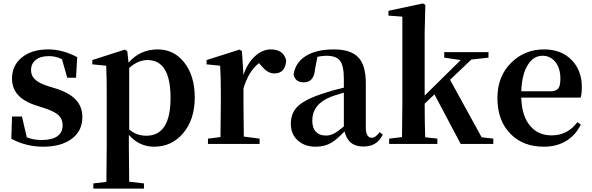

<svg xmlns="http://www.w3.org/2000/svg" viewBox="-20 -839 3451 1119"><path d="M231 16Q133 16 46 -30L50 -160H108L136 -39Q174 -23 223 -23Q283 -23 314 -45Q345 -67 345 -109Q345 -143 324 -165Q301 -188 244 -207L189 -225Q50 -269 50 -381Q50 -456 105 -502Q162 -551 262 -551Q345 -551 430 -506L423 -386H372L341 -494Q305 -512 265 -512Q216 -512 188.5 -490Q161 -468 161 -431Q161 -398 182 -378Q204 -355 260 -337L312 -321Q390 -295 425 -254Q460 -215 460 -156Q460 -78 401 -32Q339 16 231 16Z M524 260V230L600 221Q602 77 602 16V-306Q602 -384 599 -456L518 -464V-489L708 -550L722 -540L729 -474Q797 -551 899 -551Q993 -551 1052 -477Q1115 -400 1115 -270.5Q1115 -141 1046 -61Q980 16 878 16Q791 16 731 -53V16Q731 76 733 220L819 230V260ZM833 -48Q974 -48 974 -268Q974 -489 840 -489Q784 -489 733 -443V-85Q774 -48 833 -48Z M1192 0V-31L1265 -40Q1267 -154 1267 -235V-307Q1267 -392 1263 -456L1184 -464V-489L1376 -550L1390 -541L1399 -402Q1422 -472 1468 -513Q1511 -551 1558 -551Q1632 -551 1648 -487Q1643 -411 1579 -411Q1556 -411 1537 -424Q1521 -434 1500 -459L1489 -471Q1429 -424 1399 -324V-235Q1399 -157 1401 -43L1493 -31V0Z M1820 16Q1756 16 1716 -20Q1675 -56 1675 -118Q1675 -182 1717 -221Q1762 -263 1875 -298Q1922 -314 1984 -328V-379Q1984 -457 1961 -486Q1939 -514 1882 -514Q1857 -514 1830 -508L1816 -436Q1810 -359 1751 -359Q1700 -359 1691 -405Q1701 -473 1761 -512Q1823 -551 1926 -551Q2024 -551 2068 -505Q2112 -459 2112 -354V-96Q2112 -36 2148 -36Q2168 -36 2193 -69L2211 -54Q2192 -17 2164 -1Q2137 15 2097 15Q2009 15 1988 -73Q1942 -25 1911 -7Q1872 16 1820 16ZM1880 -49Q1904 -49 1927 -61Q1948 -72 1984 -102V-299Q1979 -298 1971 -295Q1923 -281 1909 -275Q1800 -232 1800 -136Q1800 -93 1822 -70Q1843 -49 1880 -49Z M2248 0V-31L2323 -40Q2325 -156 2325 -235V-742L2244 -748V-776L2445 -819L2459 -810L2455 -651V-282L2665 -489L2569 -503V-535H2827V-503L2727 -492L2603 -374L2787 -39L2855 -31V0H2665L2512 -289L2455 -235Q2455 -125 2458 -39L2529 -31V0Z M3150 16Q3029 16 2956 -58Q2879 -135 2879 -268Q2879 -397 2963 -477Q3040 -551 3151 -551Q3252 -551 3312 -489Q3371 -428 3371 -332Q3371 -294 3364 -270H3018Q3021 -160 3072 -103Q3118 -50 3195 -50Q3288 -50 3345 -127L3365 -113Q3335 -51 3279.5 -17.5Q3224 16 3150 16ZM3018 -307H3189Q3222 -307 3235 -325Q3246 -341 3246 -381Q3246 -441 3217 -477.5Q3188 -514 3142 -514Q3091 -514 3059 -465Q3022 -411 3018 -307Z"/></svg>

Font: GenRyuMin TW B
Style: Regular
Weight: 700
Version: Version 1.501;PS 1;hotconv 16.6.51;makeotf.lib2.5.65220